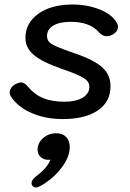

<svg xmlns="http://www.w3.org/2000/svg" viewBox="-20 -520 576 853"><path d="M30 -89Q23 -100 23 -109Q23 -120 30 -130Q37 -140 50 -147Q66 -154 73 -154Q89 -154 104 -135Q133 -100 172 -84Q211 -68 266 -68Q317 -68 347 -86Q377 -104 377 -134Q377 -150 367 -161Q357 -172 331 -184.5Q305 -197 252 -215Q166 -245 129.5 -276.5Q93 -308 93 -351Q93 -418 150.5 -459Q208 -500 303 -500Q367 -500 422.5 -478Q478 -456 498 -420Q504 -411 504 -401Q504 -380 480 -366Q467 -359 455 -359Q435 -359 419 -377Q379 -423 294 -423Q245 -423 217 -406.5Q189 -390 189 -360Q189 -344 198 -334Q207 -324 232 -313Q257 -302 312 -283Q398 -254 434.5 -220.5Q471 -187 471 -137Q471 -68 415 -29.5Q359 9 259 9Q184 9 122.5 -17Q61 -43 30 -89ZM120 293Q120 279 142 262Q192 224 204 189Q201 190 194 190Q174 190 160.5 177.5Q147 165 147 146Q147 115 171.5 93.5Q196 72 230 72Q258 72 274 88.5Q290 105 290 133Q290 174 258.5 218.5Q227 263 180 294Q151 313 139 313Q130 313 124 305Q120 300 120 293Z"/></svg>

Font: Kodchasan Medium
Style: Italic
Weight: 500
Italic angle: -10°
Version: Version 1.000; ttfautohint (v1.6)